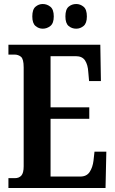

<svg xmlns="http://www.w3.org/2000/svg" viewBox="-20 -937 575 957"><path d="M22 0V-49H54Q75 -49 86.5 -62Q98 -75 98 -108V-601Q98 -643 84.5 -654Q71 -665 52 -665H22V-714H480L483 -533H424L420 -578Q418 -614 404 -635.5Q390 -657 358 -657H232V-402H425V-345H232V-57H380Q412 -57 427 -80Q442 -103 446 -136L451 -181H510L506 0ZM360 -794Q338 -794 322 -807.5Q306 -821 306 -855Q306 -890 322 -903.5Q338 -917 360 -917Q380 -917 396.5 -903.5Q413 -890 413 -855Q413 -821 396.5 -807.5Q380 -794 360 -794ZM193 -794Q173 -794 157 -807.5Q141 -821 141 -855Q141 -890 157 -903.5Q173 -917 193 -917Q214 -917 231 -903.5Q248 -890 248 -855Q248 -821 231 -807.5Q214 -794 193 -794Z"/></svg>

Font: Noto Serif Thai ExtraCondensed
Style: Bold
Weight: 700
Width: 2
Designer: Monotype Design Team
Foundry: Monotype Imaging Inc.
Version: Version 2.002; ttfautohint (v1.8.4.7-5d5b)